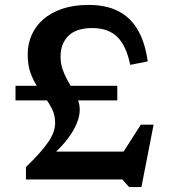

<svg xmlns="http://www.w3.org/2000/svg" viewBox="-20 -729 689 780"><path d="M509 -465.5Q493.5 -542.5 456.8 -578.8Q420 -615 355 -615Q289.5 -615 257.8 -583.2Q226 -551.5 226 -499.5Q226 -472 233.8 -448.8Q241.5 -425.5 253.2 -404.5Q265 -383.5 276.5 -364Q288 -344.5 296 -324.8Q304 -305 304 -283Q304 -255 289.2 -221.5Q274.5 -188 243.8 -151Q213 -114 164 -75L163 -113H549.5L453 -67.5L552 -222.5H604L554.5 31H504.5L477 0H85.5V-50.5Q118.5 -82 141 -107.8Q163.5 -133.5 177.5 -154.2Q191.5 -175 197.8 -193.5Q204 -212 204 -229.5Q204 -259.5 192.8 -283.2Q181.5 -307 164.8 -329.5Q148 -352 131.2 -377.5Q114.5 -403 103.2 -435.2Q92 -467.5 92.5 -511.5Q93 -551.5 108.8 -587.2Q124.5 -623 155.5 -650.2Q186.5 -677.5 232.8 -693.2Q279 -709 340 -709Q411.5 -709 461 -683.5Q510.5 -658 540 -607.2Q569.5 -556.5 580 -479.5ZM456.5 -380.5V-321H43V-380.5Z"/></svg>

Font: Newsreader 9pt Medium
Style: Regular
Weight: 500
Designer: Hugues Gentile
Foundry: Production Type
Version: Version 1.003